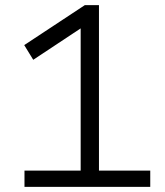

<svg xmlns="http://www.w3.org/2000/svg" viewBox="-20 -725 640 745"><path d="M75 0V-63H293V-651L334 -642L109 -493L74 -550L309 -705H364V-63H563V0Z"/></svg>

Font: Nunito Sans 6pt Light
Style: Regular
Weight: 300
Version: Version 3.101;gftools[0.9.27]